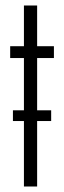

<svg xmlns="http://www.w3.org/2000/svg" viewBox="-20 -678 232 698"><path d="M176 -467H115V-277H166V-238H115V0H67V-238H27V-277H67V-467H17V-510H67V-658H115V-510H176Z"/></svg>

Font: Saira Ultra Condensed Light
Style: Regular
Weight: 300
Width: 1
Designer: Hector Gatti with collaboration of the Omnibus-Type team
Foundry: Omnibus-Type
Version: Version 1.001; ttfautohint (v1.8)